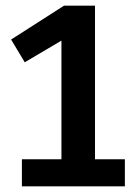

<svg xmlns="http://www.w3.org/2000/svg" viewBox="-20 -655 483 675"><path d="M419 -95V0H57V-95ZM19 -516 205 -635H314V0H196V-520L204 -517L67 -436Z"/></svg>

Font: Gemunu Libre ExtraLight
Style: Bold
Weight: 700
Version: Version 1.100